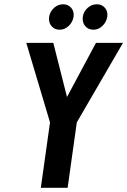

<svg xmlns="http://www.w3.org/2000/svg" viewBox="-20 -891 604 911"><path d="M173.7 0H300.9L344.4 -310.3L563.6 -687.7H435.4L297.9 -430.7L232.9 -687.7H104.7L217.3 -310.3ZM263 -750Q286.9 -750 305.8 -767.8Q324.7 -785.6 329.1 -811.4Q332.6 -836.3 318.1 -853.5Q303.6 -870.7 279.7 -870.7Q255.1 -870.7 236.2 -853.5Q217.3 -836.3 213.1 -811.4Q209.4 -785.6 223.9 -767.8Q238.4 -750 263 -750ZM423.1 -750Q447 -750 465.8 -767.8Q484.6 -785.6 489 -811.4Q492.4 -836.3 478.1 -853.5Q463.7 -870.7 439.9 -870.7Q415 -870.7 395.7 -853.5Q376.4 -836.3 373 -811.4Q369.3 -785.6 383.8 -767.8Q398.3 -750 423.1 -750Z"/></svg>

Font: Secuela ExtLt
Style: Italic
Weight: 200
Italic angle: -8°
Designer: Fernando Haro
Foundry: deFharo
Version: Version 1.704